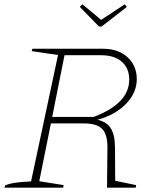

<svg xmlns="http://www.w3.org/2000/svg" viewBox="-20 -870 729 890"><path d="M1 0 3 -10Q37 -26 124 -29L249 -615L127 -633L130 -644H458Q528 -644 571 -605Q614 -566 614 -503Q614 -440 564 -388.5Q514 -337 432 -315Q475 -305 494 -274.5Q513 -244 513 -185L514 -32L611 -12L609 0H476L478 -182Q479 -246 454 -272Q429 -298 368 -298H216L162 -30L275 -12L273 0ZM449 -614H279L222 -328H414Q579 -390 579 -501Q579 -554 544.5 -584Q510 -614 449 -614ZM439 -747 350 -838 362 -850 449 -778 558 -850 568 -838 451 -747Z"/></svg>

Font: Piazzolla SC Thin
Style: Italic
Weight: 100
Italic angle: -11.3°
Designer: Juan Pablo del Peral
Foundry: Huerta Tipografica
Version: Version 1.330